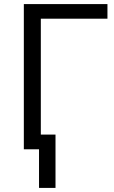

<svg xmlns="http://www.w3.org/2000/svg" viewBox="-20 -734 561 944"><path d="M171.9 0H97.2V-713.9H508.3V-642.1H180.7V-72.3H252.9V189.9H171.9Z"/></svg>

Font: Viking Open Sans
Style: Regular
Weight: 400
Foundry: Ascender Corporation
Version: Version 2.001